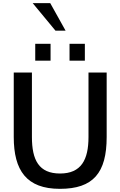

<svg xmlns="http://www.w3.org/2000/svg" viewBox="-20 -1181 761 1215"><path d="M67 -314C67 -102 148 14 359 14C570 14 655 -87 655 -314V-722H540V-314C540 -170 494 -83 360 -83C226 -83 182 -168 182 -314V-722H67ZM203 -797H300V-904H203ZM420 -797H517V-904H420ZM395 -987 298 -1161H187L331 -987Z"/></svg>

Font: Perun Medium
Style: Regular
Weight: 500
Foundry: Copyright (c) Stefan Peev, Context Ltd, 2016
Version: Version 1.089